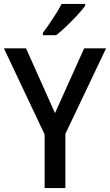

<svg xmlns="http://www.w3.org/2000/svg" viewBox="-20 -961 562 981"><path d="M261 -383 410 -714H522L314 -277V0H208V-274L0 -714H113ZM415 -931Q401 -912 375 -883.5Q349 -855 319.5 -827Q290 -799 267 -781H199V-793Q223 -825 250 -866Q277 -907 295 -941H415Z"/></svg>

Font: Noto Sans Lao UI SemCond Med
Style: Regular
Weight: 500
Width: 4
Designer: Monotype Design Team
Foundry: Monotype Imaging Inc.
Version: Version 2.000; ttfautohint (v1.8.4.7-5d5b)